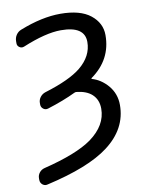

<svg xmlns="http://www.w3.org/2000/svg" viewBox="-86 -617 660 886"><g transform="rotate(-10 244.0 -173.5)"><path d="M447.3 -423.8Q447.3 -308.6 349.6 -239.3Q348.6 -238.3 348.6 -236.8Q348.6 -235.4 349.6 -235.4Q391.6 -223.6 423.8 -186.5Q457 -147.5 457 -94.7Q457 17.6 355.5 93.8Q262.7 164.1 64.5 209Q60.5 210 57.6 210Q48.8 210 41 204.1Q30.3 195.3 30.3 181.6V173.8Q30.3 159.2 39.6 147.5Q48.8 135.7 64.5 131.8Q218.8 93.8 290 43Q369.1 -14.6 369.1 -92.8Q369.1 -134.8 341.8 -160.2Q316.4 -183.6 268.6 -188.5Q263.7 -188.5 259.8 -186.5Q203.1 -159.2 127.9 -135.7Q115.2 -131.8 105 -139.6Q94.7 -147.5 94.7 -160.2V-168Q94.7 -182.6 104 -194.8Q113.3 -207 127.9 -211.9Q246.1 -248 298.8 -291Q359.4 -340.8 359.4 -407.2Q359.4 -481.4 248 -481.4Q176.8 -481.4 68.4 -436.5Q56.6 -431.6 46.4 -438.5Q36.1 -445.3 36.1 -457V-466.8Q36.1 -483.4 44.9 -496.6Q53.7 -509.8 68.4 -515.6Q171.9 -556.6 258.8 -556.6Q351.6 -556.6 399.4 -518.6Q447.3 -480.5 447.3 -423.8Z"/></g></svg>

Font: Gen Jyuu GothicL Regular
Style: Regular
Weight: 400
Designer: [Source Han Sans]
Ryoko NISHIZUKA  (kana & ideographs); Paul D. Hunt (Latin, Greek & Cyrillic); Wenlong ZHANG  (bopomofo
Version: Version 1.002.20150607